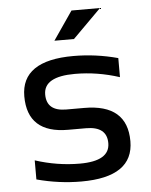

<svg xmlns="http://www.w3.org/2000/svg" viewBox="-51 -741 615 783"><g transform="rotate(-5 256.5 -349.0)"><path d="M68.4 -24.4V-102.5Q158.7 -73.2 251 -73.2Q373.5 -73.2 373.5 -146.5Q373.5 -214.8 288.1 -214.8H214.8Q48.8 -214.8 48.8 -366.2Q48.8 -512.7 262.2 -512.7Q354 -512.7 444.3 -488.3V-410.2Q354 -439.5 262.2 -439.5Q134.3 -439.5 134.3 -366.2Q134.3 -297.9 214.8 -297.9H288.1Q463.9 -297.9 463.9 -146.5Q463.9 0 251 0Q158.7 0 68.4 -24.4ZM271 -698.2H387.7L271 -581.5H190.9Z"/></g></svg>

Font: Sansation
Style: Regular
Weight: 400
Designer: Bernd Montag
Version: Version 1.301